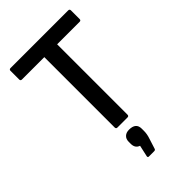

<svg xmlns="http://www.w3.org/2000/svg" viewBox="-265 -743 1069 1069"><g transform="rotate(-45 269.5 -208.5)"><path d="M230 0Q219 0 219 -11V-565H43Q32 -565 32 -576V-644Q32 -655 43 -655H497Q508 -655 508 -644V-576Q508 -565 497 -565H320V-11Q320 0 309 0ZM239 238Q231 238 232 229L247 161Q218 151 218 117V100Q218 79 231 66.5Q244 54 267 54Q321 54 321 100V118Q321 143 312 169L292 232Q289 238 281 238Z"/></g></svg>

Font: Sofia Sans SemiBold
Style: Regular
Weight: 600
Designer: Botio Nikoltchev, Ani Petrova
Foundry: lettersoup
Version: Version 4.101; ttfautohint (v1.8.4.7-5d5b)